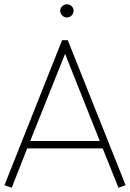

<svg xmlns="http://www.w3.org/2000/svg" viewBox="-20 -877 611 903"><path d="M122.1 -213.9H449.2L286.1 -624ZM107.9 -179.2 35.2 5.9 1 -5.9 272 -688H298.8L570.8 -5.9L537.1 5.9L462.9 -179.2ZM272.7 -804.2Q263.2 -813.5 263.2 -826.2Q263.2 -838.9 272.7 -847.9Q282.2 -856.9 294.9 -856.9Q307.6 -856.9 316.9 -847.9Q326.2 -838.9 326.2 -826.2Q326.2 -813.5 316.9 -804.2Q307.6 -794.9 294.9 -794.9Q282.2 -794.9 272.7 -804.2Z"/></svg>

Font: RawengulkSans
Style: Regular
Weight: 500
Designer: gluk (gluksza@wp.pl)
Foundry: gluk (gluksza@wp.pl)
Version: Version 0.94